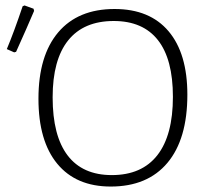

<svg xmlns="http://www.w3.org/2000/svg" viewBox="-20 -678 750 704"><path d="M667 -331Q667 -168 594 -81Q521 6 386 6Q259 6 190 -77.5Q121 -161 121 -316Q121 -474 193.5 -559.5Q266 -645 400 -645Q529 -645 598 -563.5Q667 -482 667 -331ZM173 -321Q173 -180 228 -108Q283 -36 390 -36Q500 -36 557 -109Q614 -182 614 -323Q614 -461 559 -531Q504 -601 397 -601Q287 -601 230 -530Q173 -459 173 -321ZM70 -658 103 -646 105 -638Q80 -579 39 -488L32 -486L5 -498Q31 -560 63 -655Z"/></svg>

Font: Luna Sans Light
Style: Regular
Weight: 300
Designer: Juan Pablo del Peral
Foundry: Huerta Tipografica
Version: Version 2.001; ttfautohint (v1.5)